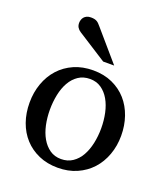

<svg xmlns="http://www.w3.org/2000/svg" viewBox="-137 -829 817 937"><g transform="rotate(20 272.0 -360.5)"><path d="M405.8 -241.2Q405.8 -282.2 397.7 -319.8Q389.6 -357.4 373 -386.2Q356.4 -415 331.5 -432.1Q306.6 -449.2 272.9 -449.2Q238.3 -449.2 212.9 -432.1Q187.5 -415 171.1 -386.2Q154.8 -357.4 147 -319.8Q139.2 -282.2 139.2 -241.2Q139.2 -200.7 147.2 -163.1Q155.3 -125.5 171.9 -96.7Q188.5 -67.9 213.4 -50.5Q238.3 -33.2 272 -33.2Q306.2 -33.2 331.5 -50.3Q356.9 -67.4 373.3 -96.2Q389.6 -125 397.7 -162.6Q405.8 -200.2 405.8 -241.2ZM509.8 -240.2Q509.8 -187 492.9 -140.9Q476.1 -94.7 445.1 -60.8Q414.1 -26.9 369.9 -7.3Q325.7 12.2 271 12.2Q216.3 12.2 172.4 -7.1Q128.4 -26.4 97.7 -60.1Q66.9 -93.8 50.5 -139.9Q34.2 -186 34.2 -240.2Q34.2 -293.5 50.8 -339.8Q67.4 -386.2 98.6 -420.7Q129.9 -455.1 174.1 -474.6Q218.3 -494.1 273.9 -494.1Q329.6 -494.1 373.5 -474.1Q417.5 -454.1 447.8 -419.7Q478 -385.3 493.9 -339.1Q509.8 -293 509.8 -240.2ZM303.2 -550.8 151.4 -647.9Q140.6 -654.8 134.5 -664.6Q128.4 -674.3 128.4 -688Q128.4 -695.8 130.9 -703.9Q133.3 -711.9 138.7 -718.3Q144 -724.6 152.8 -728.8Q161.6 -732.9 174.3 -732.9Q185.1 -732.9 192.4 -731.2Q199.7 -729.5 205.6 -726.1Q211.4 -722.7 216.3 -717.5Q221.2 -712.4 226.6 -706.1L360.4 -550.8Z"/></g></svg>

Font: BabelStone Ogham Stemless
Style: Regular
Weight: 400
Designer: Andrew West
Foundry: BabelStone
Version: Version 2.02 March 14, 2022